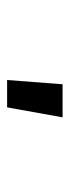

<svg xmlns="http://www.w3.org/2000/svg" viewBox="152 -948 196 540"><g transform="rotate(90 250.0 -678.0)"><path d="M205 -600 217 -756H310L282 -600Z"/></g></svg>

Font: Iosevka Semibold
Style: Regular
Weight: 600
Monospace: yes
Designer: Belleve Invis
Foundry: Belleve Invis
Version: Version 33.2.3; ttfautohint (v1.8.4)